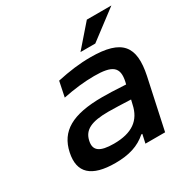

<svg xmlns="http://www.w3.org/2000/svg" viewBox="-159 -813 926 955"><g transform="rotate(-30 304.0 -335.5)"><path d="M389 -509C325 -509 266 -501 196 -486L178 -399C242 -412 302 -419 358 -419C461 -419 496 -395 478 -315L475 -303C412 -307 366 -308 341 -308C168 -308 86 -259 63 -151C40 -44 98 9 234 9C313 9 370 -9 416 -50H422L411 0H524L586 -288C618 -442 570 -509 389 -509ZM176 -152C188 -208 233 -230 331 -230C360 -230 413 -228 459 -226L453 -201C436 -119 380 -78 276 -78C194 -78 165 -101 176 -152ZM359 -556H444L608 -680H467Z"/></g></svg>

Font: LT Wave Medium
Style: Italic
Weight: 500
Designer: Daniel Lyons
Version: Version 2.5 (Glyphs App)